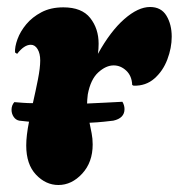

<svg xmlns="http://www.w3.org/2000/svg" viewBox="-20 -525 511 549"><path d="M147 4Q111 4 83 -25.5Q55 -55 55 -109Q55 -137 63 -177L35 -180Q25 -182 19 -191Q13 -200 13 -211Q13 -224 21 -233Q33 -232 46.5 -231Q60 -230 74 -230Q82 -265 88.5 -298Q95 -331 95 -352Q95 -372 87.5 -384.5Q80 -397 68 -397Q49 -397 29 -371L23 -375Q22 -391 30 -413Q38 -435 55 -455.5Q72 -476 98.5 -490Q125 -504 161 -504Q214 -504 238 -473.5Q262 -443 262 -400Q262 -393 261.5 -385.5Q261 -378 260 -371Q296 -436 335.5 -470.5Q375 -505 409 -505Q441 -505 456 -480Q471 -455 471 -420Q471 -388 458.5 -355Q446 -322 421.5 -300.5Q397 -279 362 -280L358 -282Q357 -308 341 -323Q325 -338 305 -338Q283 -338 261 -318Q239 -298 231 -255Q230 -246 229.5 -240Q229 -234 229 -229Q256 -230 281.5 -231.5Q307 -233 330 -234Q336 -224 336 -213Q336 -187 304 -180Q296 -179 277.5 -177Q259 -175 236 -174Q239 -159 242 -144Q245 -129 245 -112Q245 -61 215 -28.5Q185 4 147 4Z"/></svg>

Font: Agbalumo
Style: Regular
Weight: 400
Designer: Raphael Alegbeleye
Foundry: Sorkin Type Co.
Version: Version 1.000; ttfautohint (v1.8.4)